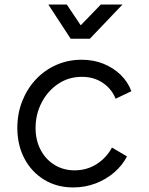

<svg xmlns="http://www.w3.org/2000/svg" viewBox="-20 -810 652 842"><path d="M56 -249Q56 -312 77.5 -366.5Q99 -421 137.5 -462Q176 -503 227.5 -525.5Q279 -548 338 -548Q390 -548 433.5 -530.5Q477 -513 509 -482Q541 -451 556 -410L487 -377Q470 -420 431 -446.5Q392 -473 339 -473Q280 -473 234 -441.5Q188 -410 162 -359Q136 -308 136 -249Q136 -195 158 -153Q180 -111 219 -87Q258 -63 307 -63Q361 -63 404 -90.5Q447 -118 471 -163L537 -124Q516 -84 480.5 -53.5Q445 -23 399 -5.5Q353 12 301 12Q229 12 173.5 -22Q118 -56 87 -115Q56 -174 56 -249ZM290 -640 192 -790H273L334 -699L422 -790H517L374 -640Z"/></svg>

Font: Kosmopol Plus Jakarta Sans Italic It
Style: Regular
Weight: 400
Italic angle: -8.04999°
Designer: Gumpita Rahayu
Foundry: Tokotype
Version: Version 2.006